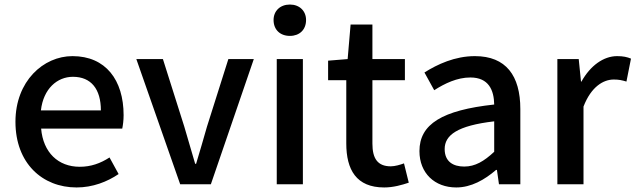

<svg xmlns="http://www.w3.org/2000/svg" viewBox="-20 -811 2797 845"><path d="M317 14C388 14 452 -11 502 -45L462 -118C422 -92 380 -77 331 -77C236 -77 170 -140 161 -245H518C521 -259 524 -281 524 -304C524 -459 445 -564 299 -564C171 -564 48 -454 48 -275C48 -93 166 14 317 14ZM160 -325C171 -421 232 -473 301 -473C381 -473 424 -419 424 -325Z M773 0H908L1097 -551H985L891 -254C876 -200 859 -144 843 -90H839C823 -144 807 -200 791 -254L697 -551H580Z M1198 0H1313V-551H1198ZM1256 -653C1298 -653 1327 -680 1327 -723C1327 -763 1298 -791 1256 -791C1213 -791 1184 -763 1184 -723C1184 -680 1213 -653 1256 -653Z M1671 14C1711 14 1749 3 1779 -7L1758 -92C1742 -86 1718 -79 1700 -79C1642 -79 1619 -113 1619 -179V-458H1762V-551H1619V-703H1523L1510 -551L1424 -544V-458H1504V-180C1504 -64 1548 14 1671 14Z M1988 14C2054 14 2113 -20 2163 -63H2167L2176 0H2270V-331C2270 -478 2207 -564 2070 -564C1982 -564 1905 -528 1848 -492L1891 -414C1938 -444 1992 -470 2050 -470C2131 -470 2154 -414 2155 -351C1926 -326 1826 -265 1826 -146C1826 -49 1893 14 1988 14ZM2023 -78C1974 -78 1937 -100 1937 -155C1937 -216 1992 -258 2155 -277V-143C2110 -101 2071 -78 2023 -78Z M2433 0H2548V-342C2582 -430 2636 -461 2681 -461C2704 -461 2717 -458 2737 -452L2757 -553C2740 -560 2723 -564 2696 -564C2636 -564 2578 -522 2539 -452H2537L2527 -551H2433Z"/></svg>

Font: ChiuKong Gothic CL Medium
Style: Regular
Weight: 500
Designer: Ryoko NISHIZUKA 西塚涼子 (kana, bopomofo & ideographs); Paul D. Hunt (Latin, Greek & Cyrillic); Sandoll Communications 산돌커뮤니
Foundry: Adobe
Version: Version 1.300